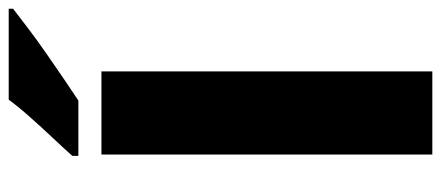

<svg xmlns="http://www.w3.org/2000/svg" viewBox="-306 -707 1013 441"><g transform="rotate(-90 200.5 -486.5)"><path d="M257 0H66V-760H257ZM401 -963Q383 -949 356 -928.5Q329 -908 298 -886.5Q267 -865 238.5 -845.5Q210 -826 190 -813H63V-827Q80 -846 104 -871.5Q128 -897 152 -924Q176 -951 192 -973H401Z"/></g></svg>

Font: Noto Sans Arabic Blk
Style: Regular
Weight: 900
Designer: Monotype Design Team, Nadine Chahine, Nizar Qandah and Khaled Hosny
Foundry: Monotype Imaging Inc.
Version: Version 2.012; ttfautohint (v1.8.4.7-5d5b)